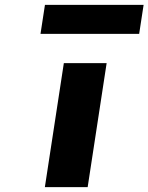

<svg xmlns="http://www.w3.org/2000/svg" viewBox="-20 -774 614 794"><path d="M244 -513 165.5 0H342.5L421 -513ZM165.9 -754 147.5 -634H555.5L573.9 -754Z"/></svg>

Font: Sztylet
Style: BdObl
Weight: 700
Foundry: Cannot Into Space Fonts, PlusOne Fonts
Version: Version 0.12